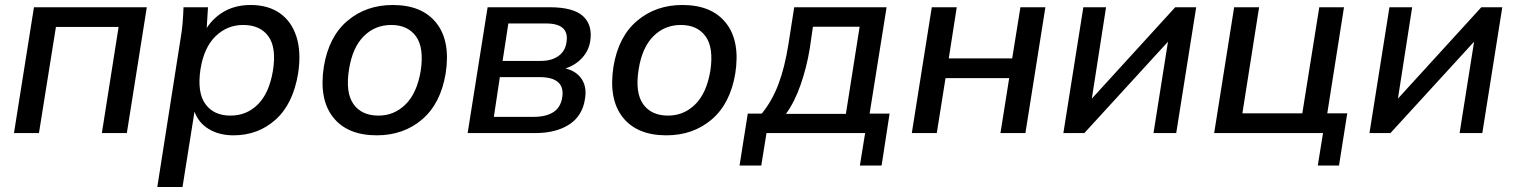

<svg xmlns="http://www.w3.org/2000/svg" viewBox="-20 -533 6073 769"><path d="M36 0 116 -504H568L488 0H388L455 -425H204L136 0Z M610 216 704 -383Q709 -412 711.5 -442.5Q714 -473 715 -504H813L808 -421Q836 -464 880.5 -488.5Q925 -513 984 -513Q1054 -513 1101 -480Q1148 -447 1167.5 -385.5Q1187 -324 1174 -239Q1154 -117 1084 -54Q1014 9 915 9Q858 9 816.5 -16Q775 -41 759 -86L711 216ZM903 -70Q968 -70 1013 -115Q1058 -160 1073 -249Q1088 -342 1055 -387.5Q1022 -433 954 -433Q890 -433 843.5 -388Q797 -343 783 -256Q769 -163 802.5 -116.5Q836 -70 903 -70Z M1489 9Q1371 9 1314 -63.5Q1257 -136 1277 -266Q1297 -387 1372 -450Q1447 -513 1553 -513Q1671 -513 1728 -440.5Q1785 -368 1765 -239Q1745 -118 1670.5 -54.5Q1596 9 1489 9ZM1496 -70Q1559 -70 1604.5 -115Q1650 -160 1665 -249Q1679 -342 1646 -387.5Q1613 -433 1547 -433Q1482 -433 1437 -388Q1392 -343 1378 -256Q1363 -163 1395.5 -116.5Q1428 -70 1496 -70Z M1853 0 1933 -504H2181Q2276 -504 2315 -468.5Q2354 -433 2344 -368Q2338 -330 2311.5 -301Q2285 -272 2245 -259Q2289 -248 2310 -216Q2331 -184 2323 -137Q2313 -69 2260 -34.5Q2207 0 2123 0ZM1993 -289H2145Q2189 -289 2216.5 -308.5Q2244 -328 2249 -364Q2261 -439 2167 -439H2016ZM1958 -65H2118Q2167 -65 2196.5 -84Q2226 -103 2232 -144Q2238 -184 2215 -204Q2192 -224 2143 -224H1982Z M2649 9Q2531 9 2474 -63.5Q2417 -136 2437 -266Q2457 -387 2532 -450Q2607 -513 2713 -513Q2831 -513 2888 -440.5Q2945 -368 2925 -239Q2905 -118 2830.5 -54.5Q2756 9 2649 9ZM2656 -70Q2719 -70 2764.5 -115Q2810 -160 2825 -249Q2839 -342 2806 -387.5Q2773 -433 2707 -433Q2642 -433 2597 -388Q2552 -343 2538 -256Q2523 -163 2555.5 -116.5Q2588 -70 2656 -70Z M2942 130 2975 -78H3031Q3072 -128 3097.5 -195Q3123 -262 3138 -357L3161 -504H3531L3463 -78H3543L3511 130H3424L3445 0H3050L3029 130ZM3128 -77H3368L3423 -426H3236L3223 -337Q3211 -264 3187 -194.5Q3163 -125 3128 -77Z M3632 0 3712 -504H3812L3780 -299H4034L4067 -504H4167L4087 0H3987L4022 -220H3767L3732 0Z M4239 0 4319 -504H4410L4353 -138L4687 -504H4771L4691 0H4600L4658 -366L4323 0Z M5258 130 5279 0H4843L4923 -504H5023L4956 -79H5196L5264 -504H5363L5296 -79H5376L5343 130Z M5465 0 5545 -504H5636L5579 -138L5913 -504H5997L5917 0H5826L5884 -366L5549 0Z"/></svg>

Font: Mulish SemiBold
Style: Italic
Weight: 600
Italic angle: -9°
Designer: Vernon Adams
Foundry: Vernon Adams
Version: Version 3.603; ttfautohint (v1.8.3)